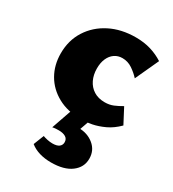

<svg xmlns="http://www.w3.org/2000/svg" viewBox="-172 -539 808 895"><g transform="rotate(30 232.0 -91.5)"><path d="M265 16Q191 16 138 -13Q85 -42 56.5 -91.5Q28 -141 28 -204Q28 -274 62.5 -328Q97 -382 157 -412.5Q217 -443 295 -443Q339 -443 375.5 -432Q412 -421 443 -401L385 -275Q367 -295 342.5 -311.5Q318 -328 289 -328Q265 -328 247 -315.5Q229 -303 219 -280.5Q209 -258 209 -227Q209 -193 222 -166Q235 -139 259.5 -123.5Q284 -108 319 -108Q344 -108 364.5 -116.5Q385 -125 407 -138L449 -58Q418 -27 384.5 -11.5Q351 4 320.5 10Q290 16 265 16ZM206 0H303L276 76L207 71Q217 64 235.5 60Q254 56 274 56Q322 56 355.5 83.5Q389 111 389 156Q389 202 350.5 231Q312 260 242 260Q208 260 179.5 251.5Q151 243 130 226L152 170Q162 174 176.5 177Q191 180 204 180Q228 180 239.5 171Q251 162 251 147Q251 129 237 120.5Q223 112 200 112Q193 112 184 112.5Q175 113 166 115Z"/></g></svg>

Font: Ysabeau Office Black
Style: Regular
Weight: 900
Designer: Christian Thalmann (Catharsis Fonts)
Version: Version 2.001;gftools[0.9.30]; featfreeze: tnum,lnum,ss02